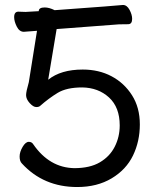

<svg xmlns="http://www.w3.org/2000/svg" viewBox="-20 -728 640 773"><path d="M291 25Q155 25 68 -70Q59 -79 59 -98Q59 -116 71 -136.5Q83 -157 96 -157Q108 -157 114 -147Q179 -53 279 -51Q342 -51 382 -74.5Q422 -98 442 -137.5Q462 -177 462 -223Q462 -296 419 -335.5Q376 -375 311 -376Q248 -376 212 -354Q176 -332 142 -302Q137 -297 126 -297Q114 -297 99.5 -313Q85 -329 85 -345Q85 -359 96 -397L129 -604L76 -600Q58 -600 47.5 -621Q37 -642 37 -659Q37 -681 54 -681L83 -680L136 -683Q136 -698 160 -698Q178 -698 200 -687Q462 -706 475 -708Q491 -708 501.5 -688.5Q512 -669 512 -652Q512 -631 496.5 -630.5Q481 -630 459 -630L208 -611L174 -407Q225 -448 313 -448Q378 -448 429 -421Q480 -394 511.5 -344.5Q543 -295 543 -227Q543 -159 515.5 -102Q488 -45 429.5 -10Q371 25 291 25Z"/></svg>

Font: LXGW WenKai Medium
Style: Regular
Weight: 500
Designer: LXGW / Fontworks Inc.
Foundry: LXGW / Fontworks Inc.
Version: Version 1.501; October 10, 2024